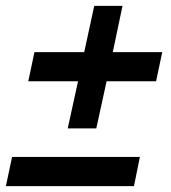

<svg xmlns="http://www.w3.org/2000/svg" viewBox="-24 -631 580 652"><path d="M303 -195H206L241 -355H72L93 -454H262L296 -611H392L359 -454H527L506 -355H338ZM451 -98 431 1H-4L17 -98Z"/></svg>

Font: Rosa Sans SemiBold
Style: Italic
Weight: 600
Italic angle: -12°
Designer: Pentagram / MCKL
Foundry: Pentagram / MCKL
Version: Version 1.005;September 16, 2019;FontCreator 11.5.0.2425 64-